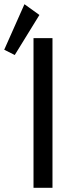

<svg xmlns="http://www.w3.org/2000/svg" viewBox="-31 -891 374 911"><path d="M128 0V-710H218V0ZM156 -820 39 -630 -11 -655 85 -871Z"/></svg>

Font: Rising Sun
Style: Regular
Weight: 400
Designer: Matt McInerney, Pablo Impallari, Rodrigo Fuenzalida (Raleway font), Stephen Hutchings (Greek), Cristiano Sobral (main ch
Foundry: The Rising Sun Project Authors
Version: Version 4.327; ttfautohint (v1.8.4.7-5d5b-dirty)